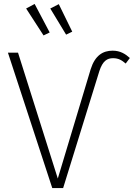

<svg xmlns="http://www.w3.org/2000/svg" viewBox="-20 -950 676 970"><path d="M155 -930 112 -907 200 -771 231 -786ZM277 -929 234 -907 314 -775 345 -790ZM244 0H299L482 -591C499 -643 522 -656 551 -656C580 -656 596 -645 615 -629L636 -657C614 -677 588 -694 549 -694C500 -694 460 -670 438 -600L272 -48L71 -684H20Z"/></svg>

Font: Fira Sans ExtraLight
Style: Regular
Weight: 200
Designer: bBox Type GmbH & Carrois Corporate GbR & Edenspiekermann AG
Foundry: bBox Type GmbH & Carrois Corporate GbR & Edenspiekermann AG
Version: Version 4.300;PS 004.300;hotconv 1.0.88;makeotf.lib2.5.64775